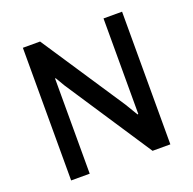

<svg xmlns="http://www.w3.org/2000/svg" viewBox="-122 -810 938 933"><g transform="rotate(-20 347.0 -343.0)"><path d="M91 0V-686H180L465 -256L504 -191L508 -192V-686H604V0H512L219 -444L190 -493L187 -492V0Z"/></g></svg>

Font: Chivo Medium
Style: Regular
Weight: 400
Version: Version 2.002